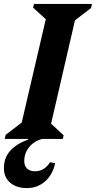

<svg xmlns="http://www.w3.org/2000/svg" viewBox="-51 -710 490 981"><path d="M-27 0 -22 -21 60 -84 183 -612 118 -671 123 -690H419L414 -669L332 -606L210 -78L274 -19L270 0ZM73 113Q73 138 87.5 151.5Q102 165 128 165Q175 165 205 119L231 124Q218 183 179 217Q140 251 87 251Q33 251 1 223.5Q-31 196 -31 149Q-31 96 1.5 60Q34 24 93 3V-14H165V0Q124 10 98.5 41Q73 72 73 113Z"/></svg>

Font: Platypi SemiBold
Style: Italic
Weight: 600
Italic angle: -13°
Designer: David Sargent
Foundry: Bolt Cutter Type
Version: Version 1.200; ttfautohint (v1.8.4.7-5d5b)